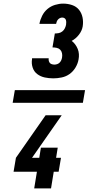

<svg xmlns="http://www.w3.org/2000/svg" viewBox="-20 -873 540 1061"><path d="M438 -305H50L62 -375H450ZM275 -440Q250 -440 227 -445Q204 -450 186 -463.5Q168 -477 160.5 -499.5Q153 -522 157 -546V-551H249V-550Q248 -542 250 -535.5Q252 -529 256 -524.5Q260 -520 267 -518Q274 -516 281 -516Q289 -516 297 -519Q305 -522 310.5 -528Q316 -534 319 -541.5Q322 -549 323 -556Q325 -568 322.5 -579.5Q320 -591 312.5 -598.5Q305 -606 293.5 -608.5Q282 -611 270 -611L283 -688Q293 -688 304 -690Q315 -692 324 -699Q333 -706 338 -716Q343 -726 345 -736Q346 -743 346 -750Q346 -757 344 -763Q342 -769 336.5 -772.5Q331 -776 324 -776Q317 -776 311 -773Q305 -770 300.5 -765Q296 -760 293.5 -753.5Q291 -747 290 -741H198V-742Q202 -764 213 -786Q224 -808 242.5 -823.5Q261 -839 284 -846Q307 -853 329 -853Q355 -853 378.5 -845Q402 -837 416.5 -819Q431 -801 436 -777Q441 -753 437 -727Q433 -703 416 -681Q399 -659 376 -647Q387 -639 395.5 -627.5Q404 -616 409.5 -602.5Q415 -589 416 -574Q417 -559 414 -544Q410 -521 397 -499.5Q384 -478 364.5 -464Q345 -450 321 -445Q297 -440 275 -440ZM169 168 184 76H55L68 -1L232 -236H321L157 -1H197L206 -57H299L290 -1H317L304 76H277L262 168Z"/></svg>

Font: Iosevka Term Curly Hv Obl
Style: Regular
Weight: 900
Italic angle: -9°
Designer: Belleve Invis
Foundry: Belleve Invis
Version: Version 32.3.0